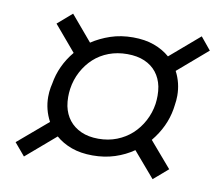

<svg xmlns="http://www.w3.org/2000/svg" viewBox="-64 -710 785 682"><g transform="rotate(10 328.5 -369.0)"><path d="M527 -104 449 -195Q419 -174 382 -162Q345 -150 302 -150Q259 -150 226 -162Q193 -174 169 -195L63 -104L25 -149L133 -241Q111 -282 111 -328Q111 -345 114 -362L117 -376Q128 -443 173 -497L95 -589L147 -634L224 -543Q254 -563 291 -575.5Q328 -588 372 -588Q415 -588 448 -576Q481 -564 505 -543L611 -634L648 -589L541 -497Q562 -457 562 -411Q562 -394 559 -376L557 -362Q546 -297 500 -241L579 -149ZM312 -212Q348 -212 378.5 -224Q409 -236 432 -257Q455 -278 470.5 -307Q486 -336 491 -369Q493 -384 493 -399Q493 -416 490 -432Q484 -461 467.5 -482Q451 -503 424.5 -514.5Q398 -526 362 -526Q326 -526 295.5 -514.5Q265 -503 242 -482Q219 -461 203.5 -432Q188 -403 183 -369Q181 -354 181 -340Q181 -323 184 -307Q190 -278 206.5 -257Q223 -236 249.5 -224Q276 -212 312 -212Z"/></g></svg>

Font: Sora Light
Style: Italic
Weight: 300
Designer: Jonathan Barnbrook, Juli√°n Moncada
Version: Version 1.000